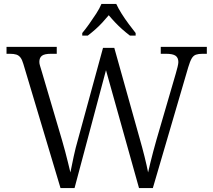

<svg xmlns="http://www.w3.org/2000/svg" viewBox="-20 -951 1078 971"><path d="M98 -628Q92 -649 83.5 -660Q75 -671 62.5 -675Q50 -679 29 -679H13V-714H267V-679H238Q205 -679 192 -669Q179 -659 179 -638Q179 -629 182.5 -618Q186 -607 191 -590L294 -241Q303 -211 310 -183.5Q317 -156 323.5 -130.5Q330 -105 336 -79Q344 -119 353 -161Q362 -203 375 -248L501 -709H558L686 -252Q700 -203 711 -159Q722 -115 729 -79Q734 -102 740.5 -128Q747 -154 754.5 -183Q762 -212 771 -243L869 -579Q874 -596 878 -612.5Q882 -629 882 -637Q882 -659 868 -669Q854 -679 820 -679H793V-714H1026V-679H1004Q984 -679 971 -674.5Q958 -670 949.5 -655.5Q941 -641 932 -611L753 0H683L516 -596L357 0H286ZM396 -784Q412 -803 430.5 -829Q449 -855 466.5 -882Q484 -909 493 -931H568Q578 -909 595 -882Q612 -855 631.5 -829Q651 -803 666 -784V-771H637Q616 -787 597.5 -803.5Q579 -820 562 -838Q545 -856 530 -874Q515 -856 498.5 -838Q482 -820 463.5 -803.5Q445 -787 424 -771H396Z"/></svg>

Font: Noto Serif Tibetan Light
Style: Regular
Weight: 300
Version: Version 2.103